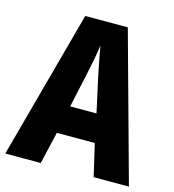

<svg xmlns="http://www.w3.org/2000/svg" viewBox="-107 -804 810 894"><g transform="rotate(15 298.0 -357.5)"><path d="M426 0H596L399 -715H194L0 0H171L207 -155H390ZM326 -454 362 -290H235L271 -455C281 -503 293 -561 298 -601C304 -561 317 -499 326 -454Z"/></g></svg>

Font: Noto Sans Lao Looped Condensed ExtraBold
Style: Regular
Weight: 800
Width: 3
Designer: Mark Frömberg, Ben Mitchell
Foundry: The Fontpad Ltd
Version: Version 1.002